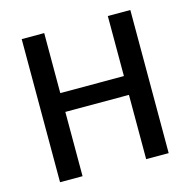

<svg xmlns="http://www.w3.org/2000/svg" viewBox="-97 -734 820 828"><g transform="rotate(-15 313.5 -319.5)"><path d="M171.5 0H71V-639H171.5ZM556 0H455.5V-639H556ZM128.5 -371H494.5V-287H128.5Z"/></g></svg>

Font: Anek Tamil Medium
Style: Regular
Weight: 500
Designer: Aadarsh Rajan (Tamil), Yesha Goshar (Latin)
Foundry: Ek Type
Version: Version 1.003